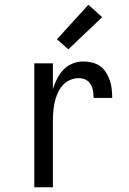

<svg xmlns="http://www.w3.org/2000/svg" viewBox="-20 -786 540 806"><path d="M124 0V-520H202V-412Q209 -434 219.5 -455Q230 -476 246 -493Q262 -510 284 -519Q306 -528 329 -528Q348 -528 366.5 -523.5Q385 -519 400 -508.5Q415 -498 425 -482Q435 -466 441 -448.5Q447 -431 449 -412.5Q451 -394 451 -375H373Q373 -390 370.5 -404.5Q368 -419 360.5 -432Q353 -445 339.5 -451.5Q326 -458 311 -458Q291 -458 272.5 -449.5Q254 -441 241.5 -426Q229 -411 221 -392.5Q213 -374 209 -354.5Q205 -335 203.5 -315Q202 -295 202 -276V0ZM267 -579 219 -621 351 -766 409 -714Z"/></svg>

Font: Iosevka www.saffi
Style: Regular
Weight: 400
Monospace: yes
Designer: Belleve Invis
Foundry: Belleve Invis
Version: Version 22.0.2; ttfautohint (v1.8.3)